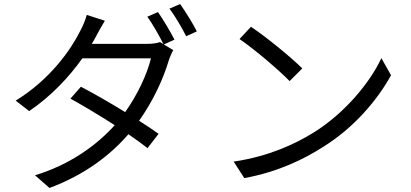

<svg xmlns="http://www.w3.org/2000/svg" viewBox="-20 -866 2040 954"><path d="M712 -783C739 -746 772 -687 792 -647L775 -657C759 -651 736 -648 709 -648H436C444 -661 451 -673 457 -685C467 -704 485 -737 501 -763L411 -792C405 -767 389 -731 379 -713C334 -622 231 -472 58 -366L125 -314C237 -390 326 -487 389 -576H730C711 -497 663 -395 602 -309C524 -357 440 -405 382 -435L330 -376C386 -345 471 -295 550 -244C460 -144 328 -48 154 5L226 68C402 2 528 -95 618 -199C656 -173 689 -149 713 -130L768 -201C743 -219 709 -242 671 -266C741 -364 792 -476 818 -564C823 -580 833 -603 841 -617L794 -645L847 -669C826 -710 790 -770 765 -806ZM822 -823C850 -786 883 -730 905 -686L958 -710C940 -747 901 -809 875 -846Z M1227 -733 1170 -672C1244 -622 1369 -515 1419 -463L1482 -526C1426 -582 1298 -686 1227 -733ZM1141 -63 1194 19C1361 -12 1487 -73 1587 -137C1738 -231 1854 -367 1923 -492L1875 -577C1817 -454 1695 -306 1541 -209C1446 -150 1316 -89 1141 -63Z"/></svg>

Font: Noto Sans CJK TC Regular
Style: Regular
Weight: 400
Designer: Ryoko NISHIZUKA (kana & ideographs); Paul D. Hunt (Latin, Greek & Cyrillic); Wenlong ZHANG (bopomofo); Sandoll Communica
Foundry: Adobe Systems Incorporated
Version: Version 1.001;PS 1.001;hotconv 1.0.78;makeotf.lib2.5.61930